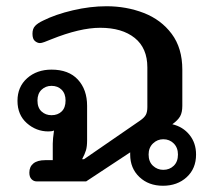

<svg xmlns="http://www.w3.org/2000/svg" viewBox="-20 -581 693 615"><path d="M397 -86V-93L256 0H97Q88 0 81 -7Q74 -14 74 -28Q74 -47 87 -57.5Q100 -68 125 -68H149V-121Q149 -135 153 -163Q147 -160 135 -160Q96 -160 66 -186.5Q36 -213 36 -258Q36 -303 67 -330.5Q98 -358 145 -358Q200 -358 229.5 -326Q259 -294 259 -242V-132Q259 -112 255.5 -100Q252 -88 243 -71H249L429 -195Q442 -204 447 -213Q452 -222 452 -238V-365Q452 -427 411.5 -459.5Q371 -492 301 -492Q236 -492 144 -455Q132 -450 122.5 -446.5Q113 -443 108 -443Q100 -443 92 -449.5Q84 -456 84 -473Q84 -489 92.5 -498Q101 -507 118 -515Q158 -535 213.5 -548Q269 -561 321 -561Q385 -561 440.5 -539.5Q496 -518 530 -472.5Q564 -427 564 -358V-242Q564 -221 557 -208.5Q550 -196 532 -183Q566 -175 587 -149Q608 -123 608 -86Q608 -41 578 -13.5Q548 14 502 14Q456 14 426.5 -14Q397 -42 397 -86ZM190 -259Q190 -281 177.5 -293.5Q165 -306 145 -306Q126 -306 113 -293.5Q100 -281 100 -259Q100 -236 113 -224Q126 -212 145 -212Q165 -212 177.5 -224Q190 -236 190 -259ZM550 -86Q550 -108 536.5 -121.5Q523 -135 503 -135Q484 -135 470 -121.5Q456 -108 456 -86Q456 -63 470 -50Q484 -37 503 -37Q523 -37 536.5 -50Q550 -63 550 -86Z"/></svg>

Font: Maitree SemiBold
Style: Regular
Weight: 600
Designer: CadsonDemak Team
Foundry: CadsonDemak
Version: Version 1.001